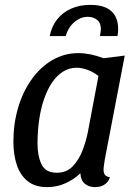

<svg xmlns="http://www.w3.org/2000/svg" viewBox="-20 -748 553 788"><path d="M173 20Q124 20 93.5 -4.5Q63 -29 49 -71Q35 -113 35 -167Q35 -241 54.5 -306.5Q74 -372 110 -422.5Q146 -473 195 -501.5Q244 -530 302 -530Q350 -530 405 -509L492 -520L410 -93Q409 -84 407 -72Q405 -60 405 -51Q405 -37 411.5 -29.5Q418 -22 431 -21Q427 -7 418 2Q409 11 397 15.5Q385 20 370 20Q344 20 327.5 5.5Q311 -9 310 -37Q284 -12 249 4Q214 20 173 20ZM213 -39Q253 -39 278.5 -65.5Q304 -92 319 -131.5Q334 -171 341 -208L384 -436Q363 -453 339 -461.5Q315 -470 295 -470Q264 -470 238.5 -454Q213 -438 193.5 -409Q174 -380 160.5 -340.5Q147 -301 140.5 -254.5Q134 -208 134 -158Q134 -108 150.5 -73.5Q167 -39 213 -39ZM184 -600Q192 -640 214.5 -668.5Q237 -697 272 -712.5Q307 -728 350 -728Q390 -728 415 -716.5Q440 -705 452.5 -683Q465 -661 465 -628Q465 -615 462 -600H390Q392 -611 393 -617Q394 -623 394 -629Q394 -654 378.5 -666.5Q363 -679 340 -679Q318 -679 298.5 -667Q279 -655 266.5 -636.5Q254 -618 250 -600Z"/></svg>

Font: Sansita Swashed Light
Style: Regular
Weight: 300
Designer: Pablo Cosgaya
Foundry: Omnibus-Type
Version: Version 1.003